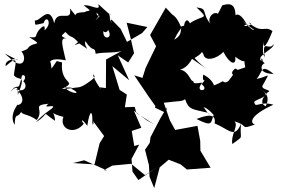

<svg xmlns="http://www.w3.org/2000/svg" viewBox="-20 -607 1466 981"><path d="M244 -257C241 -258 241 -315 227 -284C238 -288 233 -315 316 -299C300 -371 282 -420 322 -410C256 -429 345 -437 301 -459C350 -399 337 -438 379 -392C347 -365 369 -381 385 -385C460 -336 406 -362 416 -397C458 -332 463 -376 469 -332C510 -344 597 -331 621 -357L522 -303L521 -157L490 -161C513 -128 460 -193 455 -228C461 -219 474 -217 444 -195C382 -149 386 -166 342 -155C412 -120 335 -128 312 -160C361 -161 359 -155 296 -152C384 -197 286 -169 297 -288L270 -295ZM657 270 652 205 691 132 666 139 653 62 702 46 664 -42 729 7 767 28 677 -30 668 -61 618 -59 628 -124 591 -148 554 -269 640 -197 582 -324 635 -288 665 -335 647 -414 627 -491 733 -469 706 -438 629 -393 596 -460C560 -495 536 -529 551 -489C515 -555 531 -571 468 -502C509 -560 472 -504 474 -543C540 -450 555 -523 513 -478C580 -412 503 -392 508 -448C540 -416 553 -530 532 -541C547 -534 572 -502 481 -587C500 -542 439 -588 408 -579C445 -550 447 -555 416 -548C427 -540 348 -553 369 -517C394 -487 391 -500 337 -564C352 -485 271 -568 257 -488C232 -591 183 -493 158 -503C161 -476 150 -477 203 -489C217 -536 252 -487 206 -451C206 -442 219 -494 187 -462C147 -421 184 -413 129 -417C208 -369 154 -397 125 -364C122 -352 85 -345 90 -343C115 -316 106 -255 47 -295C-4 -344 -22 -346 69 -300C75 -310 2 -307 9 -269C83 -336 56 -277 51 -223C75 -188 117 -237 71 -122C71 -151 74 -179 33 -138C79 -196 70 -123 91 -216C93 -233 123 -219 99 -192C128 -166 99 -118 42 -166C108 -126 106 -71 66 -70C91 -94 18 -27 55 31C58 -40 67 3 88 -35C96 -19 121 -26 168 6C209 -50 137 -69 228 -77C186 -45 279 -82 244 -52C233 -43 198 -22 163 18C243 -32 183 -41 261 10C260 -56 211 -32 304 -10C281 51 359 87 408 25C394 11 392 -10 426 36C439 -55 457 -47 451 36C454 -7 472 73 455 11L512 88L489 125L463 233L353 226L410 212L527 264L511 262L554 239L650 230L721 288L782 248L687 313ZM1182 -257C1153 -236 1167 -218 1192 -219C1172 -265 1154 -161 1118 -192C1054 -154 1049 -180 1060 -139C1085 -131 1088 -192 1018 -226C1010 -170 1044 -219 1010 -177C1057 -141 973 -131 1009 -179C1027 -196 962 -166 968 -194C953 -185 946 -246 899 -251C949 -263 973 -327 974 -343L953 -312L1046 -248C959 -307 950 -358 967 -307C1049 -351 993 -364 1019 -331C1026 -289 1090 -307 1121 -342C1155 -277 1188 -270 1182 -317C1239 -274 1235 -303 1229 -313C1255 -350 1215 -358 1233 -263L1195 -250ZM770 270 842 209 903 233 935 259 1056 250 1004 163 1003 113 989 36 875 57 848 8 817 -82C905 -93 906 -87 926 -100C944 -45 962 -50 1042 -31C1065 4 1067 5 1020 -60C1061 -46 1088 9 1073 -22C1055 16 1072 46 984 1C1067 -32 1082 -12 1077 24C1149 52 1179 105 1211 26C1204 116 1231 80 1167 129C1158 80 1201 36 1178 13C1256 36 1202 57 1283 29C1261 25 1245 -12 1377 -72C1305 -93 1284 -50 1279 -86C1289 -104 1377 -111 1311 -152C1367 -120 1343 -74 1337 -64C1289 -87 1359 -147 1350 -136C1375 -149 1302 -147 1325 -176C1366 -249 1350 -213 1291 -204C1323 -238 1310 -285 1378 -229C1287 -232 1320 -286 1333 -283C1311 -302 1302 -332 1292 -322C1282 -326 1351 -291 1311 -299C1295 -325 1382 -357 1378 -382C1355 -341 1316 -417 1333 -314C1343 -313 1313 -310 1327 -396C1323 -327 1365 -429 1372 -448C1330 -480 1322 -430 1250 -492C1287 -481 1230 -469 1227 -476C1256 -488 1221 -490 1277 -456C1278 -438 1175 -544 1242 -480C1195 -571 1167 -518 1184 -508C1185 -576 1170 -596 1116 -580C1077 -503 1064 -492 1112 -508C1091 -577 1030 -519 1056 -484C1007 -544 1045 -563 984 -569C1055 -503 1015 -534 950 -488C927 -536 911 -451 928 -479C883 -467 928 -437 870 -404C904 -476 931 -480 904 -471C881 -527 859 -540 824 -543C878 -518 837 -465 879 -466C861 -550 839 -495 871 -521L827 -568L747 -428L782 -362L781 -378L724 -260L708 -209L666 -222L740 -113L774 -65L772 -57L828 -30L833 -59L798 0L749 94L745 123L721 158L741 237L744 296L768 354L801 229Z"/></svg>

Font: Hussar Lance
Style: Regular
Weight: 700
Foundry: Cannot Into Space Fonts, PlusOne Fonts
Version: Version 2.27